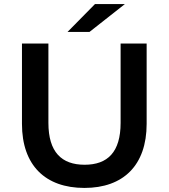

<svg xmlns="http://www.w3.org/2000/svg" viewBox="-20 -914 829 944"><path d="M312 -757H420L594 -894H447ZM395 10C586 10 701 -101 701 -305V-700H573V-310C573 -166 509 -104 396 -104C283 -104 218 -166 218 -310V-700H88V-305C88 -101 203 10 395 10Z"/></svg>

Font: Montserrat Lite SemiBold
Style: Regular
Weight: 600
Designer: Julieta Ulanovsky
Foundry: Julieta Ulanovsky
Version: Version 7.200;PS 007.200;hotconv 1.0.88;makeotf.lib2.5.64775